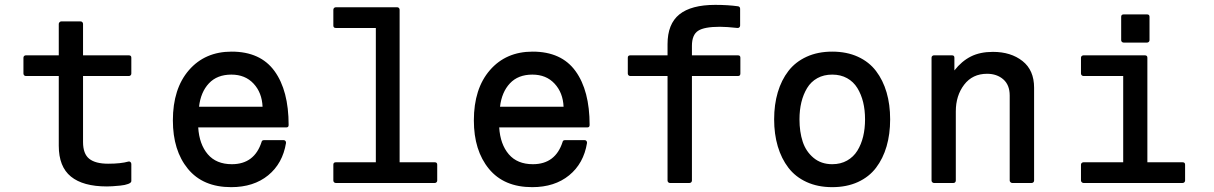

<svg xmlns="http://www.w3.org/2000/svg" viewBox="-20 -751 4981 788"><path d="M76.2 -449.2V-514.2Q76.2 -518.6 79.1 -521.2Q82 -523.9 85.9 -523.9H221.2V-652.8Q221.2 -656.7 224.4 -659.9Q227.5 -663.1 231 -663.1H311Q315.4 -663.1 318.1 -659.9Q320.8 -656.7 320.8 -652.8V-523.9H508.8Q519 -523.9 519 -514.2V-449.2Q519 -444.8 516.1 -441.9Q513.2 -439 508.8 -439H320.8V-168Q320.8 -119.6 346.2 -99.4Q371.6 -79.1 423.8 -79.1Q476.1 -79.1 506.8 -87.9Q511.2 -89.4 515.1 -86.2Q519 -83 519 -78.1V-7.8Q519 -1 506.1 3.9Q493.2 8.8 473.9 10.7Q454.6 12.7 441.4 13.4Q428.2 14.2 418.9 14.2Q320.8 14.2 271 -26.4Q221.2 -66.9 221.2 -152.8V-439H85.9Q82 -439 79.1 -441.9Q76.2 -444.8 76.2 -449.2Z M689.5 -256.8Q689.5 -387.2 755.4 -463.1Q821.3 -539.1 930.7 -539.1Q1048.8 -539.1 1106.7 -459.2Q1164.6 -379.4 1164.6 -237.8Q1164.6 -228 1154.8 -228H793.5Q797.9 -158.7 832.8 -117.9Q867.7 -77.1 931.6 -77.1Q1024.4 -77.1 1053.7 -168.9Q1055.2 -175.8 1063.5 -175.8H1144.5Q1148.9 -175.8 1151.6 -172.4Q1154.3 -168.9 1153.8 -164.1Q1140.1 -80.1 1080.6 -31.5Q1021 17.1 928.7 17.1Q813 17.1 751.2 -58.1Q689.5 -133.3 689.5 -256.8ZM929.7 -444.8Q871.1 -444.8 837.4 -408.9Q803.7 -373 796.9 -313H1057.6Q1055.2 -370.6 1020.8 -407.7Q986.3 -444.8 929.7 -444.8Z M1348.1 -9.8V-75.2Q1348.1 -85 1358.4 -85H1522.5V-636.2H1358.4Q1348.1 -636.2 1348.1 -646V-710.9Q1348.1 -715.3 1351.1 -718.3Q1354 -721.2 1358.4 -721.2H1610.4Q1614.3 -721.2 1617.2 -718.3Q1620.1 -715.3 1620.1 -710.9V-85H1764.2Q1774.4 -85 1774.4 -75.2V-9.8Q1774.4 -5.9 1771.5 -2.9Q1768.6 0 1764.2 0H1358.4Q1354 0 1351.1 -2.9Q1348.1 -5.9 1348.1 -9.8Z M1924.8 -256.8Q1924.8 -387.2 1990.7 -463.1Q2056.6 -539.1 2166 -539.1Q2284.2 -539.1 2342 -459.2Q2399.9 -379.4 2399.9 -237.8Q2399.9 -228 2390.1 -228H2028.8Q2033.2 -158.7 2068.1 -117.9Q2103 -77.1 2167 -77.1Q2259.8 -77.1 2289.1 -168.9Q2290.5 -175.8 2298.8 -175.8H2379.9Q2384.3 -175.8 2387 -172.4Q2389.6 -168.9 2389.2 -164.1Q2375.5 -80.1 2315.9 -31.5Q2256.3 17.1 2164.1 17.1Q2048.3 17.1 1986.6 -58.1Q1924.8 -133.3 1924.8 -256.8ZM2165 -444.8Q2106.4 -444.8 2072.8 -408.9Q2039.1 -373 2032.2 -313H2293Q2290.5 -370.6 2256.1 -407.7Q2221.7 -444.8 2165 -444.8Z M2566.9 -439Q2562.5 -439 2559.6 -441.9Q2556.6 -444.8 2556.6 -449.2V-514.2Q2556.6 -523.9 2566.9 -523.9H2719.7V-569.8Q2719.7 -652.8 2768.3 -691.9Q2816.9 -731 2915.5 -731Q2967.8 -731 3009.8 -725.1Q3017.6 -723.1 3017.6 -714.8V-646Q3017.6 -641.6 3014.4 -638.7Q3011.2 -635.7 3006.8 -636.2Q2961.9 -641.1 2934.6 -641.1Q2870.1 -641.1 2845 -624.5Q2819.8 -607.9 2819.8 -563V-523.9H3008.8Q3018.6 -523.9 3018.6 -514.2V-449.2Q3018.6 -439 3008.8 -439H2819.8V-9.8Q2819.8 -5.9 2816.9 -2.9Q2814 0 2809.6 0H2729.5Q2725.6 0 2722.7 -2.9Q2719.7 -5.9 2719.7 -9.8V-439Z M3395.5 -539.1Q3455.1 -539.1 3501 -518.1Q3546.9 -497.1 3575.4 -459.5Q3604 -421.9 3618.7 -371.8Q3633.3 -321.8 3633.3 -261.2Q3633.3 -200.7 3618.7 -150.4Q3604 -100.1 3575.4 -62.5Q3546.9 -24.9 3501 -3.9Q3455.1 17.1 3395.5 17.1Q3336.4 17.1 3290.5 -3.9Q3244.6 -24.9 3215.8 -62.5Q3187 -100.1 3172.1 -150.4Q3157.2 -200.7 3157.2 -261.2Q3157.2 -321.8 3172.1 -372.1Q3187 -422.4 3215.8 -459.7Q3244.6 -497.1 3290.5 -518.1Q3336.4 -539.1 3395.5 -539.1ZM3261.2 -261.2Q3261.2 -210 3274.4 -169.7Q3287.6 -129.4 3318.8 -103.3Q3350.1 -77.1 3395.5 -77.1Q3430.2 -77.1 3456.5 -92Q3482.9 -106.9 3498.8 -132.6Q3514.6 -158.2 3522.5 -190.7Q3530.3 -223.1 3530.3 -261.2Q3530.3 -299.3 3522.5 -331.5Q3514.6 -363.8 3498.8 -389.6Q3482.9 -415.5 3456.5 -430.2Q3430.2 -444.8 3395.5 -444.8Q3360.8 -444.8 3334.5 -430.2Q3308.1 -415.5 3292.5 -389.6Q3276.9 -363.8 3269 -331.5Q3261.2 -299.3 3261.2 -261.2Z M3803.2 -9.8V-514.2Q3803.2 -518.6 3806.2 -521.2Q3809.1 -523.9 3813 -523.9H3887.2Q3897 -523.9 3897 -514.2V-461.9Q3926.8 -500 3964.4 -519Q4002 -538.1 4055.2 -538.1Q4128.9 -538.1 4176.5 -500.5Q4224.1 -462.9 4224.1 -391.1V-9.8Q4224.1 -5.9 4221.2 -2.9Q4218.3 0 4213.9 0H4134.3Q4130.4 0 4127.2 -3.2Q4124 -6.3 4124 -9.8V-358.9Q4124 -402.3 4097.7 -425.3Q4071.3 -448.2 4031.2 -448.2Q3971.2 -448.2 3937 -403.3Q3902.8 -358.4 3902.8 -293.9V-9.8Q3902.8 -5.9 3900.1 -2.9Q3897.5 0 3893.1 0H3813Q3809.6 0 3806.4 -2.9Q3803.2 -5.9 3803.2 -9.8Z M4426.8 -439Q4422.9 -439 4419.7 -441.9Q4416.5 -444.8 4416.5 -449.2V-514.2Q4416.5 -518.6 4419.7 -521.2Q4422.9 -523.9 4426.8 -523.9H4678.7Q4689 -523.9 4689 -514.2V-85H4833.5Q4843.8 -85 4843.8 -75.2V-9.8Q4843.8 -5.9 4840.8 -2.9Q4837.9 0 4833.5 0H4426.8Q4422.9 0 4419.7 -3.2Q4416.5 -6.3 4416.5 -9.8V-75.2Q4416.5 -79.6 4419.7 -82.3Q4422.9 -85 4426.8 -85H4589.8V-439ZM4581.5 -585.9V-682.1Q4581.5 -691.9 4591.8 -691.9H4687.5Q4697.8 -691.9 4697.8 -682.1V-585.9Q4697.8 -582 4694.8 -579.1Q4691.9 -576.2 4687.5 -576.2H4591.8Q4587.4 -576.2 4584.5 -579.1Q4581.5 -582 4581.5 -585.9Z"/></svg>

Font: Fragment Mono SemBd
Style: Regular
Weight: 600
Designer: Wei Huang based on Nimbus Sans by URW Studio, based on Helvetica by Max Miedinger.
Foundry: Wei Huang
Version: Version 1.011